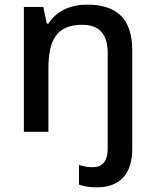

<svg xmlns="http://www.w3.org/2000/svg" viewBox="-20 -620 670 829"><path d="M397 189C505 189 551 123 551 23V-403C551 -541 482 -600 356 -600C287 -600 224 -574 189 -518H182L167 -590H83V-51H189V-324C189 -446 224 -513 335 -513C409 -513 445 -472 445 -391V18C445 84 417 102 380 102C357 102 339 98 321 92V177C339 184 366 189 397 189Z"/></svg>

Font: Noto Sans Tamil UI Medium
Style: Regular
Weight: 500
Designer: Jelle Bosma - Monotype Design Team
Foundry: Monotype Imaging Inc.
Version: Version 2.004